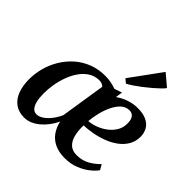

<svg xmlns="http://www.w3.org/2000/svg" viewBox="-210 -1034 1237 1237"><g transform="rotate(45 408.5 -415.5)"><path d="M511.5 -549.5 504 -501.5Q536.5 -524.5 573.8 -537.5Q611 -550.5 652 -551Q703 -551.5 735 -536Q767 -520.5 782 -494.2Q797 -468 797.5 -435Q798 -391 778.2 -357Q758.5 -323 725.2 -298.2Q692 -273.5 650.8 -257.8Q609.5 -242 566.8 -234Q524 -226 486 -225Q484.5 -177.5 493.8 -139.5Q503 -101.5 526.2 -79.5Q549.5 -57.5 589.5 -57.5Q638.5 -57.5 677.2 -79Q716 -100.5 744.5 -131.5L765 -96Q751.5 -75.5 721.2 -50.5Q691 -25.5 647.2 -7.5Q603.5 10.5 548.5 10.5Q493 10.5 454.5 -8.5Q416 -27.5 393.2 -60.8Q370.5 -94 361.5 -136Q348.5 -107 329 -80.8Q309.5 -54.5 285.8 -34Q262 -13.5 235 -1.5Q208 10.5 179 10.5Q127.5 10.5 93.8 -14.8Q60 -40 43.5 -84.5Q27 -129 27 -187Q27 -239.5 41.2 -292Q55.5 -344.5 83.5 -390.8Q111.5 -437 152 -473Q192.5 -509 245 -529.5Q297.5 -550 361 -550Q388 -550 413.5 -544.8Q439 -539.5 459.5 -532ZM347 -179 395 -486Q388 -494 376 -498.5Q364 -503 348.5 -502.5Q309.5 -501 278.8 -481Q248 -461 225.2 -428.2Q202.5 -395.5 187.5 -355.2Q172.5 -315 165.2 -272.2Q158 -229.5 158 -189.5Q158 -148.5 165.2 -119.5Q172.5 -90.5 186.2 -75.5Q200 -60.5 219.5 -60.5Q238.5 -60.5 257.5 -71Q276.5 -81.5 293.5 -99Q310.5 -116.5 324.2 -137.5Q338 -158.5 347 -179ZM626 -503Q594.5 -503 570.2 -481Q546 -459 528.8 -423.8Q511.5 -388.5 501.2 -347Q491 -305.5 487.5 -266Q519.5 -268.5 553 -281.2Q586.5 -294 615 -316Q643.5 -338 660.8 -367.8Q678 -397.5 677.5 -434.5Q677 -469 664 -486Q651 -503 626 -503ZM461.5 -630.5 616 -842.5 696 -775Q687.5 -763 669.5 -745.5Q651.5 -728 628.2 -708Q605 -688 579.8 -668.8Q554.5 -649.5 530.8 -633.5Q507 -617.5 488.5 -608Z"/></g></svg>

Font: Merriweather 60pt SemiBold
Style: Italic
Weight: 600
Italic angle: -7.8°
Version: Version 2.101